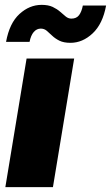

<svg xmlns="http://www.w3.org/2000/svg" viewBox="-20 -770 457 790"><path d="M2 0 89.4 -529.3H285.2L197.8 0ZM270 -593.8Q242.2 -593.8 224.6 -602.5Q207 -611.3 194.8 -623Q182.6 -634.8 172.1 -643.6Q161.6 -652.3 147.9 -652.3Q130.9 -652.3 118.9 -638.4Q106.9 -624.5 101.6 -597.7H4.9Q19 -674.8 60.1 -712.4Q101.1 -750 151.4 -750Q178.7 -750 196.8 -741.5Q214.8 -732.9 227.5 -721.7Q240.2 -710.4 250.7 -701.9Q261.2 -693.4 273.9 -693.4Q294.4 -693.4 305.2 -707.5Q315.9 -721.7 320.8 -747.1H416.5Q402.8 -671.9 361.3 -632.8Q319.8 -593.8 270 -593.8Z"/></svg>

Font: Inter 24pt Black
Style: Italic
Weight: 900
Italic angle: -9.3988°
Designer: Rasmus Andersson
Foundry: rsms
Version: Version 4.001;git-66647c0bb